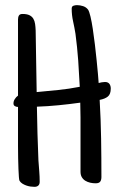

<svg xmlns="http://www.w3.org/2000/svg" viewBox="-20 -723 464 744"><path d="M409.2 -379.9Q409.2 -357.9 397.9 -348.9Q386.7 -339.8 366.2 -335.9Q370.6 -260.7 371.8 -186.5Q373 -112.3 373 -37.1Q373 -25.4 368.2 -19Q363.3 -12.7 350.6 -12.7Q339.8 -12.7 329.3 -15.1Q318.8 -17.6 310.5 -22.7Q302.2 -27.8 297.1 -36.4Q292 -44.9 292 -57.6V-210Q292 -238.8 292 -267.6Q292 -296.4 291 -325.2Q249 -319.3 207 -315.2Q165 -311 123 -309.6Q124.5 -205.6 128.9 -101.6Q130.4 -80.1 132.1 -59.6Q133.8 -39.1 133.8 -18.6Q133.8 -8.8 128.4 -3.9Q123 1 113.3 1Q106 1 97.7 -0.2Q89.4 -1.5 81.3 -4.4Q73.2 -7.3 66.4 -11.7Q59.6 -16.1 55.7 -22.5Q54.2 -24.9 53.2 -37.1Q52.2 -49.3 51.5 -67.9Q50.8 -86.4 50.3 -109.9Q49.8 -133.3 49.8 -158.2Q49.8 -183.1 49.8 -207.3Q49.8 -231.4 49.8 -252Q49.8 -272.5 49.8 -287.6Q49.8 -302.7 49.8 -308.6Q43 -308.6 37.6 -311.8Q32.2 -314.9 32.2 -322.3Q32.2 -331.1 37.4 -339.1Q42.5 -347.2 49.8 -352.5V-647.5Q49.8 -657.2 53.5 -663.1Q57.1 -668.9 67.4 -668.9Q84 -668.9 94 -664.1Q104 -659.2 109.1 -650.6Q114.3 -642.1 116 -630.1Q117.7 -618.2 118.2 -604.5Q119.6 -544.9 120.1 -485.4Q120.6 -425.8 122.1 -366.2Q164.1 -370.1 205.6 -374.3Q247.1 -378.4 289.1 -386.7Q286.6 -438.5 283 -489.3Q279.3 -540 272.5 -591.8Q268.6 -616.2 263.2 -640.4Q257.8 -664.6 257.8 -689.5Q257.8 -698.2 264.4 -700.7Q271 -703.1 278.3 -703.1Q290 -703.1 302 -699.2Q314 -695.3 321.3 -685.5Q325.7 -679.2 330.6 -658.9Q335.4 -638.7 339.6 -610.8Q343.8 -583 347.7 -550.8Q351.6 -518.6 354.5 -489Q357.4 -459.5 359.6 -435.8Q361.8 -412.1 362.3 -401.4Q368.2 -402.8 374.5 -404.1Q380.9 -405.3 386.7 -405.3Q398.4 -405.3 403.8 -398.2Q409.2 -391.1 409.2 -379.9Z"/></svg>

Font: Just Another Hand
Style: Regular
Weight: 400
Designer: Astigmatic (AOETI)
Foundry: Astigmatic (AOETI)
Version: Version 1.001